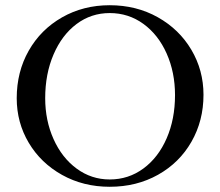

<svg xmlns="http://www.w3.org/2000/svg" viewBox="-20 -703 843 735"><path d="M44 -327Q44 -428 90 -509Q136 -590 217.5 -636.5Q299 -683 400 -683Q502 -683 584 -637Q666 -591 712.5 -512.5Q759 -434 759 -340Q759 -241 713 -160.5Q667 -80 585 -34Q503 12 400 12Q299 12 217.5 -33.5Q136 -79 90 -156.5Q44 -234 44 -327ZM650 -339Q650 -426 618 -498Q586 -570 529 -611.5Q472 -653 400 -653Q329 -653 273 -611Q217 -569 185 -494.5Q153 -420 153 -327Q153 -242 185 -170.5Q217 -99 273.5 -57.5Q330 -16 400 -16Q472 -16 529 -58Q586 -100 618 -173.5Q650 -247 650 -339Z"/></svg>

Font: Ibarra Real Nova
Style: Regular
Weight: 400
Designer: Jose Maria Ribagorda & Octavio Pardo
Foundry: Jose Maria Ribagorda
Version: Version 1.014